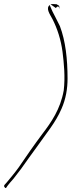

<svg xmlns="http://www.w3.org/2000/svg" viewBox="-36 -691 356 955"><path d="M-13 228C-17 233 -16 237 -13 240C-10 246 -6 247 0 235L7 226C13 219 19 211 31 198C40 186 54 168 68 150C93 115 124 71 150 36C192 -25 240 -80 270 -150C292 -200 300 -251 300 -300C300 -397 290 -487 262 -561C250 -587 236 -611 225 -634L211 -666C191 -649 211 -622 225 -596C249 -549 267 -494 275 -433C282 -376 289 -309 281 -241C264 -147 219 -83 174 -24C135 28 94 87 56 143C35 172 15 195 -3 217L-4 218ZM215 -670 242 -651C253 -667 259 -655 258 -648C258 -649 260 -650 259 -653C259 -662 259 -661 257 -663L245 -670C231 -671 222 -671 215 -670Z"/></svg>

Font: Stray Cat
Style: ExLtObl
Weight: 200
Version: Version 1.0